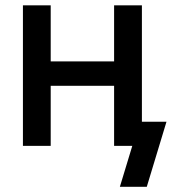

<svg xmlns="http://www.w3.org/2000/svg" viewBox="-20 -556 655 732"><path d="M441.4 -321.8V-229H146.5V-321.8ZM173.3 -535.6V0H67.4V-535.6ZM521 -535.6V0H415V-535.6ZM437 156.2 484.4 0H449.7V-91.8H614.7L539.6 156.2Z"/></svg>

Font: Inter 20pt Medium
Style: Regular
Weight: 500
Version: Version 4.001;git-66647c0bb